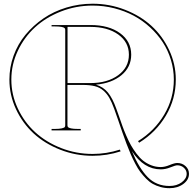

<svg xmlns="http://www.w3.org/2000/svg" viewBox="-20 -800 1020 1016"><path d="M677.7 -0.5Q716.3 91.3 762 137.7Q807.6 184.1 877 184.1Q915.5 184.1 941.7 164.6Q967.8 145 967.8 119.6Q967.8 101.6 953.4 88.1Q939 74.7 918 74.7Q908.7 74.7 882.3 85.4Q856 96.2 830.6 96.2Q740.7 96.2 677.7 -0.5ZM252.9 -667.5H459Q556.2 -667.5 615.2 -624.5Q674.3 -581.5 674.3 -510.7Q674.3 -444.8 622.6 -402.1Q570.8 -359.4 487.8 -352.1Q527.3 -339.8 551.5 -309.8Q575.7 -279.8 594.7 -226.6Q599.6 -213.9 610.1 -183.8Q620.6 -153.8 627.7 -133.5Q634.8 -113.3 647.9 -82.8Q661.1 -52.2 672.9 -31.5Q684.6 -10.7 702.1 12.7Q719.7 36.1 737.8 50.5Q755.9 64.9 780 74.5Q804.2 84 830.6 84Q852.1 84 877.9 73.2Q903.8 62.5 918 62.5Q943.8 62.5 961.9 79.1Q980 95.7 980 119.6Q980 151.4 950 173.6Q919.9 195.8 877 195.8Q852.1 195.8 829.3 189.5Q806.6 183.1 788.6 173.1Q770.5 163.1 753.2 145.3Q735.8 127.4 722.7 110.1Q709.5 92.8 695.6 65.9Q681.6 39.1 671.9 16.6Q662.1 -5.9 649.4 -39.3Q636.7 -72.8 628.2 -97.7Q619.6 -122.6 606.7 -160.4Q593.8 -198.2 584.5 -223.6Q571.3 -259.8 558.6 -282Q545.9 -304.2 526.9 -320.8Q507.8 -337.4 481.7 -344Q455.6 -350.6 417.5 -350.6H336.9V-137.2Q336.9 -130.9 340.1 -127.2Q343.3 -123.5 356 -120.6Q368.7 -117.7 392.6 -117.7H407.2V-109.9H252.9V-117.7H269.5Q293.9 -117.7 307.1 -120.8Q320.3 -124 322.8 -127.7Q325.2 -131.3 325.2 -137.2V-642.1Q325.2 -647.9 321.5 -651.6Q317.9 -655.3 305.2 -657.7Q292.5 -660.2 269.5 -660.2H252.9ZM618.2 1Q546.4 24.4 470.2 24.4Q380.9 24.4 299.1 -7.6Q217.3 -39.6 158.4 -93.5Q99.6 -147.5 64.7 -222.2Q29.8 -296.9 29.8 -378.9Q29.8 -444.3 52 -505.6Q74.2 -566.9 115 -616.2Q155.8 -665.5 210 -702.6Q264.2 -739.7 331.3 -760Q398.4 -780.3 470.2 -780.3Q559.6 -780.3 641.1 -748.5Q722.7 -716.8 781.5 -663.1Q840.3 -609.4 875.2 -534.9Q910.2 -460.4 910.2 -378.9Q910.2 -276.4 857.9 -188.2Q805.7 -100.1 716.3 -44.9L710.4 -53.2Q797.9 -107.4 848.9 -193.4Q899.9 -279.3 899.9 -378.9Q899.9 -432.1 884.5 -482.9Q869.1 -533.7 841.3 -576.4Q813.5 -619.1 773.9 -655.5Q734.4 -691.9 687.3 -717Q640.1 -742.2 584.5 -756.3Q528.8 -770.5 470.2 -770.5Q382.8 -770.5 303.2 -739.5Q223.6 -708.5 166 -656Q108.4 -603.5 74.2 -531Q40 -458.5 40 -378.9Q40 -298.8 74.2 -226.1Q108.4 -153.3 166 -100.6Q223.6 -47.9 303.2 -16.6Q382.8 14.6 470.2 14.6Q543.9 14.6 614.3 -8.3ZM337.4 -657.7V-360.4H458Q548.3 -360.4 605.2 -401.9Q662.1 -443.4 662.1 -510.7Q662.1 -576.7 606 -617.2Q549.8 -657.7 458 -657.7Z"/></svg>

Font: ZnikomitNo24
Style: Thin
Weight: 300
Designer: gluk
Foundry: gluk
Version: Version 0.55